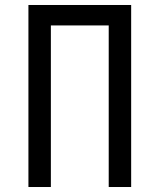

<svg xmlns="http://www.w3.org/2000/svg" viewBox="-20 -750 640 770"><path d="M94 0V-730H506V0H416V-648H184V0Z"/></svg>

Font: Liga JetBrainsMono Nerd Font
Style: Regular
Weight: 400
Designer: Philipp Nurullin, Konstantin Bulenkov
Foundry: JetBrains
Version: Version 2.225; ttfautohint (v1.8.3)